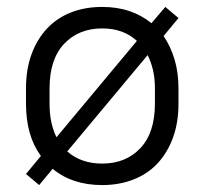

<svg xmlns="http://www.w3.org/2000/svg" viewBox="-20 -527 590 554"><path d="M55 -25 98 -77Q55 -135 55 -228V-272Q55 -327 71 -370.5Q87 -414 115.5 -444.5Q144 -475 184.5 -491Q225 -507 275 -507Q318 -507 353.5 -495Q389 -483 417 -460L457 -507L495 -475L452 -423Q472 -394 483.5 -356Q495 -318 495 -272V-228Q495 -173 479 -129.5Q463 -86 434.5 -55.5Q406 -25 365 -9Q324 7 275 7Q188 7 132 -40L93 7ZM275 -55Q343 -55 385 -99.5Q427 -144 427 -228V-272Q427 -301 421.5 -324.5Q416 -348 406 -368L174 -90Q214 -55 275 -55ZM123 -228Q123 -171 143 -131L375 -409Q336 -445 275 -445Q207 -445 165 -400.5Q123 -356 123 -272Z"/></svg>

Font: Retni Sans
Style: Regular
Weight: 400
Designer: Vitaly Kuzmin
Foundry: ParaType Ltd.
Version: Version 1.00;March 2, 2019;FontCreator 11.5.0.2425 64-bit; t